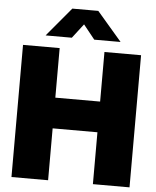

<svg xmlns="http://www.w3.org/2000/svg" viewBox="-62 -1001 855 1053"><g transform="rotate(5 366.0 -474.5)"><path d="M41 0V-727.5H242.7V-454.6H489.3V-727.5H690.9V0H489.3V-285.6H242.7V0ZM304.2 -790H160.6V-791L293 -949.2H436L571.8 -791V-790H427.7L364.7 -868.7Z"/></g></svg>

Font: Inter 28pt Black
Style: Regular
Weight: 900
Designer: Rasmus Andersson
Foundry: rsms
Version: Version 4.001;git-66647c0bb